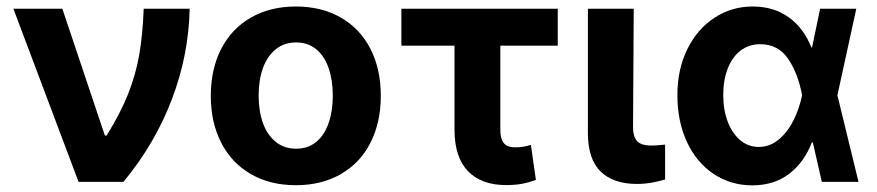

<svg xmlns="http://www.w3.org/2000/svg" viewBox="-20 -557 2685 588"><path d="M21 -530.3H170.9L301.2 -141.9H306.5Q349.2 -210.6 372.5 -269.6Q395.8 -328.6 406.3 -388.7Q416.9 -448.8 420.1 -530.3H560.8Q558.2 -389.4 506.4 -253Q454.6 -116.6 358 0H220.6Z M625.6 -263.2Q625.6 -345.3 657.3 -407Q688.9 -468.8 748 -502.9Q807 -537.1 886.1 -537.1Q965.1 -537.1 1024.2 -502.9Q1083.3 -468.8 1114.7 -407Q1146.2 -345.3 1146.2 -263.2Q1146.2 -182.2 1114.7 -120.2Q1083.3 -58.2 1024.2 -24Q965.1 10.2 886.1 10.2Q807 10.2 748 -24Q688.9 -58.2 657.3 -120.2Q625.6 -182.2 625.6 -263.2ZM999.2 -264.4Q999.2 -311.3 986.5 -348.1Q973.9 -385 948.6 -406Q923.4 -427 887.2 -427Q850.3 -427 824.4 -406Q798.4 -385 785.2 -348.4Q772.1 -311.9 772.1 -264.4Q772.1 -216.9 785.2 -180.2Q798.4 -143.6 824.4 -122.6Q850.3 -101.6 887.2 -101.6Q923.4 -101.6 948.6 -122.6Q973.9 -143.6 986.5 -180.5Q999.2 -217.4 999.2 -264.4Z M1688.1 -417.2H1209.2V-530.3H1688.1ZM1512.3 -530.3V-159.7Q1512.3 -139 1517.9 -127Q1523.5 -115 1533.4 -110.4Q1543.3 -105.8 1558.4 -105.8Q1572.9 -105.8 1584.3 -108Q1595.8 -110.2 1605.9 -113.3L1621.2 -6Q1597.5 2.5 1577.3 6.1Q1557.2 9.8 1529.7 9.8Q1454.1 9.8 1413 -33Q1371.9 -75.7 1371.9 -160.3V-530.3Z M1920.8 -530.3 1918.7 -164.9Q1919.2 -144.6 1925.5 -132.8Q1931.8 -121 1944.1 -116.1Q1956.4 -111.3 1975.2 -111.3Q1990.3 -111.3 2009 -113.4Q2014.3 -114.2 2016.9 -114.2V-7.4Q1996.9 -1.2 1975.2 2.5Q1953.6 6.3 1930 6.3Q1859.1 6.3 1820 -31.1Q1781 -68.4 1780.4 -147.9V-530.3Z M2054.5 -265.6Q2054.5 -344.7 2085 -406.5Q2115.5 -468.3 2168.1 -502.7Q2220.6 -537.1 2285.1 -537.1Q2349.5 -537.1 2395.5 -504Q2441.6 -470.9 2464.7 -411.9H2508L2544.2 -266.6L2609.2 0H2496.8L2436.2 -266.6Q2423.8 -332.4 2393.5 -377Q2363.1 -421.6 2308.2 -421.6Q2273.8 -421.6 2248.2 -402.2Q2222.6 -382.8 2208.8 -347.4Q2194.9 -311.9 2194.9 -265.9Q2194.9 -220.3 2208.7 -184.3Q2222.4 -148.3 2247.1 -127.6Q2271.7 -107 2303.4 -107Q2338.7 -107 2366.3 -130.9Q2393.9 -154.8 2411 -190.3Q2428.1 -225.8 2436.2 -263.7L2491.6 -530.3H2602.4L2544.2 -263.7L2508 -121.2H2466.4Q2443.6 -61 2397.4 -25.1Q2351.2 10.7 2283 10.7Q2217 10.3 2164.8 -24.8Q2112.5 -60 2083.5 -122.8Q2054.5 -185.5 2054.5 -265.6Z"/></svg>

Font: Pretendard JP Variable
Style: Regular
Weight: 400
Designer: Base glyphs from Inter by Rasmus Andersson; Hangul glyphs from Noto Sans CJK(Source Han Sans) by Jang Soo-young and Kang
Foundry: Kil Hyung-jin
Version: Version 1.307;Glyphs 3.2 (3192)